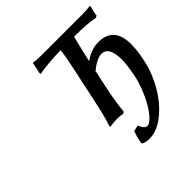

<svg xmlns="http://www.w3.org/2000/svg" viewBox="-226 -833 1259 1259"><g transform="rotate(-45 403.5 -203.5)"><path d="M428.2 -443.8Q432.6 -462.4 441.7 -511.7Q450.7 -561 451.2 -580.1Q398.4 -579.1 347.9 -574.7Q297.4 -570.3 273.4 -566.4L249 -562L248 -574.2Q249.5 -577.1 251 -587.9Q251 -589.8 255.9 -605L254.9 -604Q255.4 -606 255.9 -610.1Q256.3 -614.3 256.8 -616.2Q261.2 -631.3 262.2 -641.1Q262.2 -642.1 263.2 -645.8Q264.2 -649.4 264.2 -649.9Q309.1 -645 337.9 -645H717.8Q747.1 -645 792 -649.9L793.9 -639.2Q793.5 -636.7 791.7 -632.6Q790 -628.4 790 -627.9V-628.9Q785.6 -613.8 785.2 -609.9Q779.8 -591.8 779.8 -575.2L766.1 -565.9Q708.5 -580.1 577.1 -580.1Q574.2 -571.8 568.4 -547.6Q562.5 -523.4 555.9 -494.9Q549.3 -466.3 546.9 -457Q543 -445.3 543 -441.9L533.2 -397Q598.1 -442.9 663.1 -442.9Q807.1 -442.9 807.1 -280.8Q807.1 -219.7 789.1 -138.2Q767.6 -42 715.6 45.4Q663.6 132.8 593.3 188Q522.9 243.2 455.1 243.2Q415.5 243.2 395 229Q395 204.1 418 136.2L460 127Q466.8 145.5 478.3 159.7Q489.7 173.8 502.9 173.8Q527.8 173.8 562.7 131.3Q597.7 88.9 629.2 20.5Q660.6 -47.9 675.8 -116.2Q692.9 -210 692.9 -252Q692.9 -374 623 -374Q580.6 -374 511.2 -316.9L517.1 -319.8Q513.2 -300.3 504.2 -260.5Q495.1 -220.7 491.2 -201.2Q464.4 -68.8 460 -4.9L450.2 4.9Q417 0 393.1 0Q363.3 0 327.1 5.9L326.2 -3.9Q346.2 -56.6 377 -203.1Q426.3 -435.1 428.2 -443.8Z"/></g></svg>

Font: Linear Smooth
Style: Bold Italic
Weight: 700
Designer: Philipp H. Poll, Flanker
Foundry: Philipp H. Poll, reworked by Flanker
Version: Version 1.061 | FøM Fix